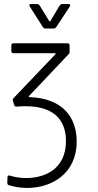

<svg xmlns="http://www.w3.org/2000/svg" viewBox="-20 -718 482 949"><path d="M258 -584 325 -686C329 -693 327 -698 319 -698H287C282 -698 278 -695 275 -691L229 -614C228 -612 224 -612 223 -614L176 -691C173 -695 169 -698 164 -698H133C128 -698 125 -696 125 -692C125 -690 126 -688 127 -686L192 -584C195 -580 199 -577 204 -577H246C251 -577 255 -580 258 -584ZM123 -243 319 -450C322 -453 324 -457 324 -462V-494C324 -500 320 -504 314 -504H46C40 -504 36 -500 36 -494V-465C36 -459 40 -455 46 -455H252C255 -455 256 -453 254 -450L47 -233C44 -230 43 -227 43 -224C43 -222 44 -221 44 -219L50 -199C52 -195 55 -191 60 -191C61 -191 61 -191 62 -191C77 -192 92 -193 106 -193C266 -193 306 -105 306 -21C306 119 200 162 109 162C79 162 51 157 29 150C22 148 17 150 17 158L16 185C16 191 18 195 23 197C52 206 83 211 114 211C235 211 359 141 359 -19C359 -140 288 -232 126 -238C122 -238 121 -240 123 -243Z"/></svg>

Font: Barlow Condensed Light
Style: Regular
Weight: 300
Width: 3
Designer: Jeremy Tribby
Foundry: Tribby Type
Version: Version 1.422;hotconv 1.0.109;makeotfexe 2.5.65596